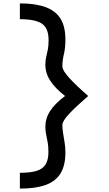

<svg xmlns="http://www.w3.org/2000/svg" viewBox="-20 -965 640 1130"><path d="M97 145V52Q158 52 194.5 41Q231 30 248 3Q265 -24 265 -70Q265 -104 260.5 -128Q256 -152 251.5 -173.5Q247 -195 247 -219Q247 -269 275 -312Q303 -355 363 -400Q305 -445 276 -489.5Q247 -534 247 -585Q247 -610 252 -630.5Q257 -651 261.5 -673.5Q266 -696 266 -728Q266 -799 227 -825.5Q188 -852 97 -852V-945Q189 -945 248.5 -923Q308 -901 336.5 -854.5Q365 -808 365 -732Q365 -683 356 -646Q347 -609 347 -575Q347 -551 387 -507Q427 -463 499 -400Q425 -336 386 -294Q347 -252 347 -229Q347 -207 351.5 -180Q356 -153 360.5 -124.5Q365 -96 365 -67Q365 8 336.5 55Q308 102 249 123.5Q190 145 97 145Z"/></svg>

Font: Victor Mono Thin
Style: Bold
Weight: 700
Monospace: yes
Version: Version 1.561;gftools[0.9.30]